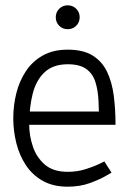

<svg xmlns="http://www.w3.org/2000/svg" viewBox="-20 -695 515 723"><path d="M235 -508V-453Q180 -453 148 -423Q116 -393 103 -341.5Q90 -290 90 -225L30 -250Q30 -298 41.5 -344Q53 -390 77.5 -427Q102 -464 141 -486Q180 -508 235 -508ZM373 -87 400 -45Q400 -45 377.5 -32Q355 -19 318 -5.5Q281 8 235 8V-48Q271 -48 302.5 -58Q334 -68 353.5 -77.5Q373 -87 373 -87ZM30 -250 90 -225Q90 -185 103.5 -144Q117 -103 148.5 -75.5Q180 -48 235 -48V8Q180 8 141 -14Q102 -36 77.5 -73Q53 -110 41.5 -156Q30 -202 30 -250ZM74 -275H405L415 -225H74ZM235 -508Q294 -508 329.5 -485.5Q365 -463 383.5 -424Q402 -385 408.5 -334Q415 -283 415 -225H353Q353 -273 351 -314.5Q349 -356 339 -387Q329 -418 304.5 -435.5Q280 -453 235 -453ZM235 -585Q216 -585 203 -598Q190 -611 190 -630Q190 -649 203 -662Q216 -675 235 -675Q254 -675 267 -662Q280 -649 280 -630Q280 -611 267 -598Q254 -585 235 -585Z"/></svg>

Font: Epunda Slab Light
Style: Regular
Weight: 300
Designer: Simon Atzbach
Foundry: typofactur
Version: Version 1.102